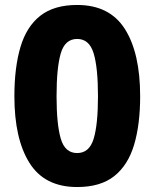

<svg xmlns="http://www.w3.org/2000/svg" viewBox="-20 -744 623 774"><path d="M545 -356Q545 -242 520.5 -160Q496 -78 440.5 -34Q385 10 291 10Q160 10 99 -87Q38 -184 38 -356Q38 -472 62.5 -554.5Q87 -637 142.5 -680.5Q198 -724 291 -724Q422 -724 483.5 -627Q545 -530 545 -356ZM208 -356Q208 -243 225 -185Q242 -127 291 -127Q340 -127 357.5 -184.5Q375 -242 375 -356Q375 -471 357.5 -529Q340 -587 291 -587Q242 -587 225 -529Q208 -471 208 -356Z"/></svg>

Font: Noto Sans Khmer UI ExtraBold
Style: Regular
Weight: 800
Designer: Danh Hong and the Monotype Design Team
Foundry: Monotype Imaging Inc.
Version: Version 2.002; ttfautohint (v1.8.4.7-5d5b)